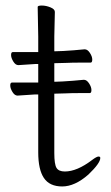

<svg xmlns="http://www.w3.org/2000/svg" viewBox="-20 -660 400 693"><path d="M118 -319H105Q104 -319 44 -315H43Q33 -315 25 -328Q17 -341 17 -351.5Q17 -362 23 -362H118V-429H108Q107 -429 47 -425H46Q36 -425 28 -438Q20 -451 20 -461.5Q20 -472 26 -472H118V-528L116 -635Q116 -640 131 -640Q146 -640 162 -633.5Q178 -627 178 -617L176 -528V-475H181L209 -476Q245 -478 285 -482H286Q296 -482 304.5 -469Q313 -456 313 -445Q313 -434 307 -434H268Q240 -434 220 -433L181 -432H176V-365H181L206 -366Q242 -368 282 -372H283Q293 -372 301.5 -359Q310 -346 310 -335Q310 -324 304 -324H265Q237 -324 217 -323L181 -322H176V-108Q176 -67 184 -54Q192 -41 214 -41Q258 -41 313 -83Q329 -95 335.5 -95Q342 -95 342 -90Q342 -71 299 -30Q250 13 204.5 13Q159 13 138.5 -17.5Q118 -48 118 -110Z"/></svg>

Font: ToneOZ-Pinyin-WenKai-Light
Style: Light
Weight: 300
Designer: Fontworks Inc.
Foundry: ToneOZ
Version: Version 0.240331